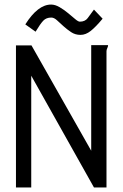

<svg xmlns="http://www.w3.org/2000/svg" viewBox="-20 -822 540 842"><path d="M50 0V-623H118L380 -161V-624H454Q454 -618 450.5 -611Q447 -604 447 -597V0H392L117 -490V0ZM136 -683 91 -715Q146 -802 204 -802Q222 -802 241.5 -790.5Q261 -779 278.5 -764.5Q296 -750 309.5 -738.5Q323 -727 330 -727Q353 -727 364.5 -742.5Q376 -758 392 -780L430 -740Q400 -704 378 -686.5Q356 -669 333 -669Q310 -669 292 -681Q274 -693 258.5 -707Q243 -721 230 -733Q217 -745 205 -745Q183 -745 170 -731.5Q157 -718 136 -683Z"/></svg>

Font: InconsolataGo
Style: Regular
Weight: 400
Designer: Raph Levien, Kirill Tkachev
Foundry: Cyreal
Version: Version 1.013